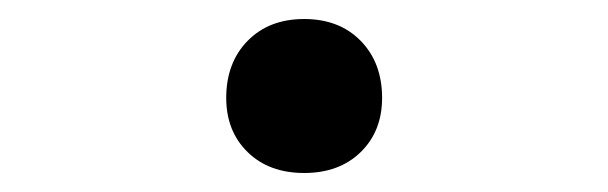

<svg xmlns="http://www.w3.org/2000/svg" viewBox="-20 -447 640 202"><path d="M300 -265Q263 -265 240.5 -287Q218 -309 218 -344Q218 -381 240.5 -404Q263 -427 300 -427Q337 -427 359.5 -404Q382 -381 382 -344Q382 -309 359.5 -287Q337 -265 300 -265Z"/></svg>

Font: JetBrainsMonoNL NFM
Style: Regular
Weight: 400
Monospace: yes
Designer: Philipp Nurullin, Konstantin Bulenkov
Foundry: JetBrains
Version: Version 2.304; ttfautohint (v1.8.4.7-5d5b);Nerd Fonts 3.3.0